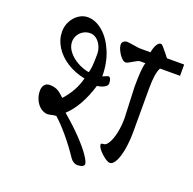

<svg xmlns="http://www.w3.org/2000/svg" viewBox="-141 -826 1104 1101"><g transform="rotate(20 411.5 -275.0)"><path d="M231 -198.2Q292.5 -264.6 313 -346.7Q251 -358.9 202.6 -389.9Q154.3 -420.9 127.2 -464.4Q100.1 -507.8 100.1 -556.2Q100.1 -590.3 115.7 -619.6Q131.3 -648.9 157.2 -666.3Q183.1 -683.6 211.4 -683.6Q260.3 -683.6 304.9 -645.3Q349.6 -606.9 377.2 -540.3Q404.8 -473.6 404.8 -393.1Q406.7 -393.1 418.5 -398.4Q435.1 -405.8 437 -405.8Q446.8 -405.8 451.4 -395.3Q456.1 -384.8 456.1 -367.7Q456.1 -354.5 438 -344.2Q419.9 -334 394.5 -331.1Q374 -262.7 344.2 -210.4Q314.5 -158.2 278.3 -125Q345.2 -68.4 392.1 -18.8Q439 30.8 461.9 65.2Q484.9 99.6 484.9 113.3Q484.9 123 473.9 128.7Q462.9 134.3 441.9 134.3Q432.6 134.3 420.9 127.7Q409.2 121.1 400.4 108.4Q360.8 48.8 315.9 -4.6Q271 -58.1 234.9 -89.4Q219.2 -89.4 202.6 -84.5Q189.9 -81.5 186 -81.5Q161.6 -81.5 141.1 -96.9Q120.6 -112.3 108.6 -138.2Q96.7 -164.1 96.7 -193.8Q96.7 -215.8 107.7 -229.7Q118.7 -243.7 140.1 -243.7Q164.6 -243.7 183.8 -235.1Q203.1 -226.6 231 -198.2ZM545.4 -30.8Q560.1 -30.8 574.5 -55.2Q588.9 -79.6 597.9 -121.1Q606.9 -162.6 606.9 -210.4Q606.9 -226.1 603 -304.2Q599.1 -383.3 599.1 -399.4Q599.1 -512.7 611.3 -548.3H578.1Q572.8 -548.3 564.2 -544.2Q555.7 -540 541.5 -531.7Q527.3 -522.9 517.8 -518.3Q508.3 -513.7 502 -513.7Q490.2 -513.7 475.8 -529.1Q461.4 -544.4 451.4 -565.4Q441.4 -586.4 441.4 -602.1Q441.4 -613.3 450.9 -620.6Q460.4 -627.9 471.2 -627.9Q478.5 -627.9 509.8 -623Q543 -617.2 553.2 -617.2H617.2Q622.6 -647 633.3 -665.3Q644 -683.6 657.7 -683.6Q662.6 -683.6 672.4 -673.1Q682.1 -662.6 700.7 -639.2L717.8 -617.2H822.8V-548.3H700.7Q680.7 -513.7 680.7 -419.9V-157.2Q680.7 -100.1 672.4 -50.5Q664.1 -1 648.7 28.8Q633.3 58.6 613.8 58.6Q602.5 58.6 581.8 43.7Q561 28.8 544.9 9.3Q528.8 -10.3 528.8 -23.9Q528.8 -27.3 533.7 -29.1Q538.6 -30.8 545.4 -30.8ZM256.3 -602.1Q233.9 -602.1 215.1 -591.3Q196.3 -580.6 185.1 -562Q173.8 -543.5 173.8 -520.5Q173.8 -491.2 194.1 -463.9Q214.4 -436.5 248.3 -416.5Q282.2 -396.5 322.8 -388.7Q334 -410.2 334 -502Q334 -528.3 323.2 -551.5Q312.5 -574.7 294.7 -588.4Q276.9 -602.1 256.3 -602.1Z"/></g></svg>

Font: Dekko
Style: Regular
Weight: 400
Designer: Multiple
Foundry: Sorkin Type
Version: Version 2.001